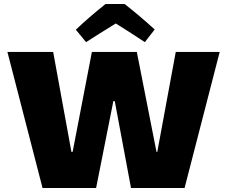

<svg xmlns="http://www.w3.org/2000/svg" viewBox="-20 -902 1132 957"><path d="M459 35H192L17 -643H245L336 -145H342L438 -643H662L760 -145H764L856 -643H1075L900 35H633L552 -398H545ZM751 -755 702 -692Q614 -750 557 -785Q468 -730 409 -692L358 -754Q422 -815 506 -882H601Q671 -828 751 -755Z"/></svg>

Font: Lalezar
Style: Bold
Weight: 700
Designer: Borna Izadpanah
Foundry: Borna Izadpanah
Version: Version 1.003;January 24, 2021;FontCreator 13.0.0.2683 64-bi